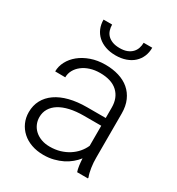

<svg xmlns="http://www.w3.org/2000/svg" viewBox="-176 -841 888 963"><g transform="rotate(30 268.0 -359.5)"><path d="M409.7 0Q404.8 -13.7 402.1 -33.4Q399.4 -53.2 398.4 -73.7Q385.3 -56.6 367.2 -41.5Q349.1 -26.4 326.7 -15.1Q304.2 -3.9 277.3 2.9Q250.5 9.8 219.2 9.8Q180.7 9.8 149.2 -1.5Q117.7 -12.7 95.5 -33Q73.2 -53.2 61 -80.6Q48.8 -107.9 48.8 -140.1Q48.8 -178.7 65.4 -209.7Q82 -240.7 113.3 -262.5Q144.5 -284.2 189.2 -295.7Q233.9 -307.1 289.6 -307.1H397.9V-367.2Q397.9 -423.8 363 -456.3Q328.1 -488.8 261.2 -488.8Q230.5 -488.8 204.6 -480.5Q178.7 -472.2 159.9 -457.5Q141.1 -442.9 130.6 -423.6Q120.1 -404.3 120.1 -382.3L61.5 -382.8Q61.5 -412.6 76.2 -440.4Q90.8 -468.3 117.4 -490Q144 -511.7 181.4 -524.9Q218.8 -538.1 264.2 -538.1Q306.2 -538.1 341.6 -527.3Q377 -516.6 402.3 -495.1Q427.7 -473.6 441.9 -441.4Q456.1 -409.2 456.1 -366.2V-110.4Q456.1 -96.7 457 -82Q458 -67.4 460.2 -53.7Q462.4 -40 465.3 -27.6Q468.3 -15.1 472.2 -5.9V0ZM226.1 -42Q257.8 -42 284.9 -50Q312 -58.1 334 -72.3Q356 -86.4 372.1 -105.2Q388.2 -124 397.9 -146V-262.2H297.9Q252.9 -262.2 217.5 -254.2Q182.1 -246.1 157.7 -231Q133.3 -215.8 120.4 -194.1Q107.4 -172.4 107.4 -145Q107.4 -123.5 115.7 -104.7Q124 -85.9 139.4 -72Q154.8 -58.1 176.8 -50Q198.7 -42 226.1 -42ZM423.8 -729Q423.8 -701.2 414.1 -678.2Q404.3 -655.3 386.2 -638.7Q368.2 -622.1 341.8 -612.8Q315.4 -603.5 282.7 -603.5Q250 -603.5 223.9 -612.8Q197.8 -622.1 179.4 -638.7Q161.1 -655.3 151.4 -678.2Q141.6 -701.2 141.6 -729H191.4Q191.4 -711.9 196.3 -696.8Q201.2 -681.6 211.9 -670.4Q222.7 -659.2 240.2 -652.3Q257.8 -645.5 282.7 -645.5Q307.1 -645.5 324.5 -652.3Q341.8 -659.2 352.8 -670.7Q363.8 -682.1 368.9 -697.3Q374 -712.4 374 -729Z"/></g></svg>

Font: Melbourne
Style: Light
Weight: 300
Designer: Google
Version: Version 2.000980; 2014